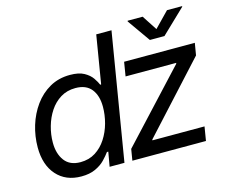

<svg xmlns="http://www.w3.org/2000/svg" viewBox="-106 -903 1268 1063"><g transform="rotate(-15 528.5 -371.5)"><path d="M236.8 11.2Q147.5 11.2 95.5 -47.4Q43.5 -106 43.5 -206.1Q43.5 -270 62 -330.8Q80.6 -391.6 116.2 -440.9Q151.9 -490.2 203.1 -519.3Q254.4 -548.3 319.3 -548.3Q370.1 -548.3 399.9 -531.7Q429.7 -515.1 445.1 -492.7Q460.4 -470.2 467.8 -452.6H473.1L518.6 -727.5H606L485.4 0H400.4L415 -83H407.2Q393.6 -64 372.1 -41.7Q350.6 -19.5 317.4 -4.2Q284.2 11.2 236.8 11.2ZM252 -66.4Q300.8 -66.4 337.9 -89.8Q375 -113.3 400.1 -152.1Q425.3 -190.9 438 -237.8Q450.7 -284.7 450.7 -331.1Q450.7 -395 420.7 -432.6Q390.6 -470.2 329.6 -470.2Q281.2 -470.2 244.1 -447.3Q207 -424.3 182.1 -386.5Q157.2 -348.6 144.3 -302.7Q131.3 -256.8 131.3 -210.4Q131.3 -146.5 161.4 -106.4Q191.4 -66.4 252 -66.4ZM530.8 0 541.5 -64.9 904.3 -455.6 905.3 -460.4H615.2L628.4 -541H1033.7L1022 -471.7L668 -85L667 -80.1H965.8L952.6 0ZM792 -755.4 848.1 -669.4 931.6 -755.4H1018.6L1017.6 -751.5L880.9 -620.6H797.4L705.1 -751.5L706.1 -755.4Z"/></g></svg>

Font: Inter 17pt
Style: Italic
Weight: 400
Italic angle: -9.3988°
Version: Version 4.001;git-66647c0bb